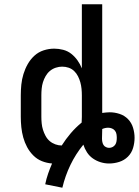

<svg xmlns="http://www.w3.org/2000/svg" viewBox="-20 -755 648 896"><path d="M271 121 191 105Q196 80 204.5 55.5Q213 31 223 8Q198 6 175.5 -3Q153 -12 135.5 -29.5Q118 -47 106.5 -68.5Q95 -90 88.5 -113.5Q82 -137 79.5 -161.5Q77 -186 77 -210V-310Q77 -335 79.5 -360Q82 -385 89.5 -409.5Q97 -434 109.5 -456Q122 -478 140.5 -495Q159 -512 183.5 -520Q208 -528 233 -528Q254 -528 275 -522.5Q296 -517 312.5 -504Q329 -491 341.5 -473.5Q354 -456 362 -436V-735H457V-228Q466 -229 474.5 -230Q483 -231 492 -231Q515 -231 538 -223.5Q561 -216 577.5 -199Q594 -182 601 -158.5Q608 -135 608 -112Q608 -88 601 -64.5Q594 -41 577 -24Q560 -7 536.5 0.5Q513 8 489 8Q469 8 449.5 2Q430 -4 413.5 -15.5Q397 -27 386 -44Q375 -61 369 -80Q333 -36 308.5 15Q284 66 271 121ZM268 -76Q287 -106 310 -133Q333 -160 361 -183Q361 -189 361.5 -196Q362 -203 362 -210V-310Q362 -325 360.5 -340.5Q359 -356 355 -370.5Q351 -385 344 -399Q337 -413 326 -423.5Q315 -434 300.5 -439Q286 -444 270 -444Q255 -444 240 -439Q225 -434 213 -424Q201 -414 193 -400Q185 -386 180.5 -371.5Q176 -357 174.5 -341.5Q173 -326 173 -310V-210Q173 -195 174.5 -179.5Q176 -164 180.5 -149.5Q185 -135 192.5 -121Q200 -107 211.5 -97Q223 -87 238 -81.5Q253 -76 268 -76ZM489 -65Q498 -65 505.5 -69Q513 -73 517.5 -79.5Q522 -86 523.5 -94.5Q525 -103 525 -112Q525 -120 523.5 -129Q522 -138 516.5 -145Q511 -152 502.5 -155.5Q494 -159 485 -159Q478 -159 471 -157.5Q464 -156 457 -153V-151Q457 -140 456.5 -129.5Q456 -119 456 -109Q456 -101 457.5 -93Q459 -85 463 -78.5Q467 -72 474.5 -68.5Q482 -65 489 -65Z"/></svg>

Font: Iosevka Aile Medium
Style: Regular
Weight: 500
Designer: Belleve Invis
Foundry: Belleve Invis
Version: Version 27.3.5; ttfautohint (v1.8.4)